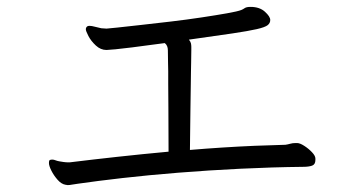

<svg xmlns="http://www.w3.org/2000/svg" viewBox="-20 -625 1040 557"><path d="M895 -161Q895 -148 885.5 -144.5Q876 -141 859 -141Q769 -140 677 -135.5Q585 -131 497.5 -124Q410 -117 335.5 -108.5Q261 -100 206 -92Q197 -91 189.5 -89.5Q182 -88 176 -88Q175 -88 173.5 -88.5Q172 -89 170 -89Q158 -91 147 -103.5Q136 -116 129 -130Q122 -144 122 -152Q122 -160 125 -161Q128 -162 132 -162Q136 -162 141 -160Q146 -158 152 -157Q157 -156 164.5 -155Q172 -154 178 -154H182Q247 -162 320 -170Q393 -178 469 -185Q469 -266 468.5 -312.5Q468 -359 468 -382.5Q468 -406 468 -418.5Q468 -431 467.5 -443Q467 -455 467 -479Q467 -493 458 -500Q442 -498 416 -494.5Q390 -491 363 -487.5Q336 -484 315 -482Q294 -480 289 -480Q272 -480 258 -493Q244 -506 236.5 -520.5Q229 -535 229 -540Q229 -546 234 -549Q236 -550 240 -550Q246 -550 255 -547.5Q264 -545 274 -543Q279 -543 282 -542.5Q285 -542 289 -542Q293 -542 320 -545Q347 -548 388 -552.5Q429 -557 475.5 -562.5Q522 -568 565 -574.5Q608 -581 639 -586.5Q670 -592 680 -596Q685 -598 690 -601.5Q695 -605 707 -605Q733 -605 748.5 -591Q764 -577 764 -567Q764 -558 756.5 -552Q749 -546 725 -540.5Q701 -535 654 -528Q607 -521 528 -510Q533 -504 534 -499Q535 -494 535 -489V-479Q535 -455 534.5 -442.5Q534 -430 534 -416.5Q534 -403 533.5 -379.5Q533 -356 532.5 -311.5Q532 -267 531 -190Q578 -194 625 -197Q672 -200 718 -202L808 -205Q815 -206 822 -208Q829 -210 837 -210H842Q850 -210 862.5 -202Q875 -194 885 -183.5Q895 -173 895 -165Z"/></svg>

Font: QiushuiShotai
Style: Regular
Weight: 600
Designer: Fontworks Inc.
Foundry: Fontworks Inc.
Version: Version 1.250